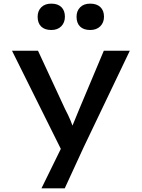

<svg xmlns="http://www.w3.org/2000/svg" viewBox="-20 -806 780 1056"><path d="M208 230 335 -29 334 52 46 -527H189L338 -206Q355 -174 368 -143Q381 -112 388 -84L363 -78Q374 -104 387.5 -136.5Q401 -169 416 -206L551 -527H694L441 2L336 230ZM476 -641Q440 -641 420.5 -660Q401 -679 401 -714Q401 -746 421 -766Q441 -786 476 -786Q512 -786 532 -767Q552 -748 552 -714Q552 -682 531.5 -661.5Q511 -641 476 -641ZM262 -641Q226 -641 206.5 -660Q187 -679 187 -714Q187 -746 207 -766Q227 -786 262 -786Q298 -786 317.5 -767Q337 -748 337 -714Q337 -682 317 -661.5Q297 -641 262 -641Z"/></svg>

Font: Lexend Exa Medium
Style: Regular
Weight: 500
Designer: Bonnie Shaver-Troup, Thomas Jockin
Foundry: Lexend
Version: Version 1.007